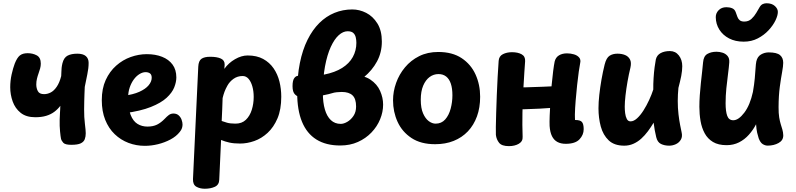

<svg xmlns="http://www.w3.org/2000/svg" viewBox="-20 -875 4880 1177"><path d="M417.1 12.7Q379.2 12.7 367.9 0.1Q356.7 -12.6 353.9 -24.6Q351.3 -36.7 348.1 -69.6Q344.8 -102.4 345.8 -140.8Q346.6 -163 347.4 -178.2Q348.3 -193.3 348.9 -204.6Q349.6 -215.9 349.8 -226.3Q334 -205.3 312.9 -189.5Q291.8 -173.7 263.3 -165Q234.8 -156.3 196.3 -156.3Q140.4 -156.3 106.6 -183.4Q72.8 -210.6 57.7 -253Q42.7 -295.4 42.7 -339.8Q42.7 -379.9 51.2 -418.5Q59.8 -457.1 70.3 -484.9Q84.6 -521.3 101.8 -535.1Q119.1 -548.9 149.3 -548.9Q180.6 -548.9 205.3 -535.6Q230.1 -522.3 230.1 -485.1Q230.1 -470.2 226 -455.3Q221.9 -440.3 216.3 -425Q210.7 -409.7 206.6 -392.8Q202.4 -376 202.4 -357.3Q202.4 -334.1 212.2 -316Q222 -297.9 250 -297.9Q271.2 -297.9 291 -308.2Q310.8 -318.4 327.7 -343.1Q344.7 -367.8 355.2 -408.6Q356.2 -424.9 356.4 -436.3Q356.7 -447.7 357.8 -459.4Q358.9 -471.1 362.7 -487.1Q371.6 -522.4 394.8 -534.2Q418 -545.9 453.6 -545.9Q489.1 -545.9 506.2 -531.1Q523.3 -516.2 523.3 -489.8Q523.3 -456.7 515.4 -420.1Q507.6 -383.6 499.6 -342.2Q498.6 -319.2 497.8 -298.6Q497.1 -278 496.5 -255.8Q495.9 -233.6 495.7 -204.6Q495.4 -156.2 500.5 -115.8Q505.6 -75.3 505.6 -58.1Q505.6 -37.7 499.6 -21.6Q493.7 -5.6 475.1 3.6Q456.6 12.7 417.1 12.7Z M742.7 -181 737.7 -287.8Q795.9 -295 834.1 -312.2Q872.2 -329.4 891.1 -352.1Q910 -374.8 910 -398.2Q910 -417.7 899.3 -425.2Q888.6 -432.7 872.2 -432.7Q854.2 -432.7 835.1 -420.9Q815.9 -409.2 800.3 -388.1Q784.8 -367 775.1 -338.6Q765.4 -310.1 765.4 -275.7Q765.4 -209.4 780.7 -170.8Q795.9 -132.1 822.7 -115.6Q849.4 -99 884 -99Q918.3 -99 942.7 -111Q967 -123 991 -148Q1002 -160 1014.4 -169.5Q1026.8 -179 1043.1 -179Q1062.9 -179 1075.3 -167.8Q1087.7 -156.6 1093.3 -140.7Q1099 -124.8 1099 -111.4Q1099 -101.4 1095.7 -90.3Q1092.4 -79.2 1082.3 -66.6Q1060.7 -38.9 1024.9 -19.9Q989.1 -1 948.4 9Q907.7 19 868 19Q815.3 19 767.7 1Q720.1 -17 683.1 -52.5Q646 -88 625 -140.5Q604 -193 604 -261Q604 -332 628 -384.5Q652 -437 692.1 -472.5Q732.1 -508 781.2 -525.5Q830.3 -543 880 -543Q932.9 -543 973.7 -526.8Q1014.6 -510.7 1037.8 -479.1Q1061 -447.6 1061 -400.2Q1061 -372.3 1048.2 -339.6Q1035.3 -306.9 1001.4 -275.6Q967.6 -244.3 904.7 -219.2Q841.9 -194 742.7 -181Z M1195.4 -466.3Q1197.2 -502.3 1215.3 -514.7Q1233.3 -527 1268.4 -527Q1309.8 -527 1333.6 -516.2Q1357.4 -505.4 1357.2 -480Q1357 -475.7 1356.6 -469.3Q1356.2 -462.9 1355.2 -452.9Q1381.1 -489.3 1420.8 -512.2Q1460.4 -535 1498.2 -535Q1553.9 -535 1593.2 -513.6Q1632.4 -492.2 1657.2 -456.1Q1681.9 -420 1693.1 -375Q1704.2 -330 1704.2 -282Q1704.2 -204 1681.1 -149.5Q1657.9 -95 1620.5 -60.5Q1583.1 -26 1538.8 -10.5Q1494.6 5 1452.1 5Q1413.7 5 1386.4 -1Q1359.2 -7 1335.2 -17L1324 227Q1323 258.1 1296.9 270.1Q1270.9 282 1235.2 282Q1205.8 282 1183.9 269.7Q1162 257.3 1163 222.9ZM1339 -133.4Q1351.1 -128.8 1371.4 -122.9Q1391.8 -117.1 1423.6 -117.1Q1462.8 -117.1 1487.2 -140.6Q1511.6 -164 1523.4 -201.6Q1535.2 -239.1 1535.2 -280.7Q1535.2 -316.8 1526.8 -345.8Q1518.4 -374.9 1503.6 -391.9Q1488.7 -409 1467.4 -409Q1435.7 -409 1411.6 -391.8Q1387.6 -374.7 1373.8 -349.7Q1362.4 -329.1 1356.3 -312.6Q1350.1 -296 1344.7 -274Q1343.4 -240.3 1342.2 -203.4Q1341 -166.6 1339 -133.4Z M2065.9 16.9Q1978.3 16.9 1919.7 -19.8Q1861 -56.4 1831.4 -128.3Q1801.8 -200.1 1801.8 -306.2Q1801.8 -406.9 1818.1 -488.1Q1834.4 -569.3 1865.1 -630.9Q1895.7 -692.4 1937.4 -733.8Q1979.1 -775.1 2030.4 -796.1Q2081.7 -817.1 2139.6 -817.1Q2183.6 -817.1 2224.9 -796.1Q2266.2 -775 2293.5 -731.2Q2320.8 -687.4 2320.8 -620.2Q2320.8 -553.6 2291.3 -498.7Q2261.8 -443.8 2210.7 -401.7Q2159.7 -359.7 2094.7 -331.5Q2029.7 -303.3 1958.7 -290.3Q1887.8 -277.3 1818.4 -280.7Q1803.6 -281.4 1788.4 -296.1Q1773.3 -310.7 1773.3 -346.7Q1773.3 -382.9 1784.7 -397.3Q1796.1 -411.8 1811.6 -410.2Q1900.8 -404.8 1967 -417.8Q2033.2 -430.8 2077.2 -458.4Q2121.1 -486 2142.8 -525.5Q2164.6 -565 2164.6 -612.6Q2164.6 -629.9 2160.8 -646.2Q2157 -662.6 2145.7 -673Q2134.4 -683.4 2111 -683.4Q2083.3 -683.4 2056.4 -659.2Q2029.6 -635 2007.6 -587Q1985.6 -539 1972.4 -468.5Q1959.2 -398 1959.2 -304.4Q1959.2 -246.2 1971.6 -203.9Q1983.9 -161.6 2008.3 -138.6Q2032.7 -115.6 2068.7 -115.6Q2087.2 -115.6 2108.9 -128.1Q2130.6 -140.6 2146.7 -164.2Q2162.9 -187.9 2162.9 -222.2Q2162.9 -269.6 2141.1 -290.4Q2119.2 -311.3 2075 -311.3Q2059.9 -311.3 2044.6 -309.6Q2029.2 -307.9 2008.7 -303.1Q1995.8 -300.3 1986.3 -314.1Q1976.8 -327.9 1972.8 -348Q1968.9 -368.1 1973.1 -385.4Q1977.2 -402.8 1991.9 -406.6Q2023.3 -415.3 2061.9 -415.1Q2100.4 -414.8 2139.9 -414.8Q2209.1 -414.8 2250.4 -387.1Q2291.7 -359.3 2310.1 -317.8Q2328.6 -276.2 2328.6 -233.9Q2328.6 -188.6 2310.2 -143.8Q2291.9 -99.1 2257.1 -62.8Q2222.3 -26.4 2174.1 -4.8Q2125.9 16.9 2065.9 16.9Z M2389.4 -260Q2389.4 -314 2408.2 -366.6Q2426.9 -419.2 2462.7 -462.2Q2498.4 -505.2 2549.7 -530.8Q2600.9 -556.4 2666.4 -556.4Q2753.2 -556.4 2810.1 -518.5Q2867 -480.6 2895.2 -418.3Q2923.4 -356.1 2923.4 -282Q2923.4 -215.2 2903.9 -161.6Q2884.3 -107.9 2848.1 -69.7Q2811.8 -31.6 2761.2 -11.3Q2710.6 9 2647.4 9Q2559.8 9 2502.5 -28.9Q2445.2 -66.9 2417.3 -128Q2389.4 -189.1 2389.4 -260ZM2559.4 -263.7Q2559.4 -212 2573.6 -179.8Q2587.7 -147.7 2608.5 -132.3Q2629.3 -117 2650.2 -117Q2686.3 -117 2709.2 -142.8Q2732 -168.7 2742.7 -209Q2753.4 -249.3 2753.4 -290.7Q2753.4 -332.9 2743.8 -361.8Q2734.2 -390.7 2715.2 -405.8Q2696.1 -420.9 2668.1 -420.9Q2637.8 -420.9 2613.4 -402.8Q2589 -384.7 2574.2 -349.8Q2559.4 -314.9 2559.4 -263.7Z M3448 6.6Q3418.1 6.6 3396.8 -4.9Q3375.6 -16.3 3363.7 -40.4Q3351.8 -64.4 3349.2 -102.9Q3348.2 -125.3 3349.7 -166.1Q3351.2 -206.8 3354.2 -255.5Q3357.2 -304.2 3361.6 -352.6Q3366 -400.9 3371 -439.4Q3376 -478 3380.2 -497.9Q3386.6 -523.7 3406.9 -535.8Q3427.2 -547.9 3455.7 -547.9Q3478.2 -547.9 3498.6 -541.8Q3518.9 -535.8 3530.3 -522.5Q3541.8 -509.2 3536.4 -487.2Q3533.2 -471.9 3528 -435.7Q3522.8 -399.6 3517.8 -352.7Q3512.8 -305.8 3508.9 -258.3Q3505 -210.9 3504.2 -173.8Q3504.2 -164.3 3504.4 -155.2Q3504.7 -146.1 3505.1 -139.4Q3536.7 -139.7 3547.4 -127.2Q3558.1 -114.7 3558.1 -83Q3558.1 -48.1 3532.3 -20.8Q3506.4 6.6 3448 6.6ZM3099.7 20.8Q3056.2 20.8 3039.8 0.6Q3023.4 -19.7 3019.9 -48Q3019.1 -61 3019.6 -97.2Q3020.1 -133.4 3021.7 -183.8Q3023.3 -234.2 3025.4 -291Q3027.6 -347.8 3030.6 -402.3Q3033.6 -456.9 3036.8 -501.4Q3038.8 -530.8 3062.9 -542.9Q3087.1 -555 3118.3 -555Q3154.9 -555 3177.9 -542.1Q3200.9 -529.2 3199.1 -499.7Q3197.7 -479.7 3194.4 -432.3Q3191.2 -385 3187.7 -320.8Q3184.2 -256.6 3182.7 -183.3Q3181.2 -110 3183.8 -36.6Q3185.6 -8.6 3160.8 6.1Q3136 20.8 3099.7 20.8ZM3112.3 -203.9Q3079.3 -203.9 3066.7 -214.9Q3054 -226 3051.7 -241.2Q3049.4 -256.4 3049.4 -268.6Q3049.4 -280.9 3052.4 -296.7Q3055.4 -312.6 3063.4 -325.1Q3071.3 -337.7 3084.8 -337.7Q3101.1 -337.7 3131.4 -338.1Q3161.7 -338.4 3206.3 -339.8Q3251 -341.2 3309.2 -343.3Q3367.4 -345.4 3439.2 -349.2Q3463 -351 3480.4 -334.9Q3497.8 -318.9 3497.8 -293.3Q3497.8 -262.2 3481.7 -243.7Q3465.6 -225.1 3436.7 -220.8Q3412.2 -217.8 3372.7 -214.5Q3333.1 -211.2 3287.3 -208.9Q3241.6 -206.7 3195.7 -205.3Q3149.9 -203.9 3112.3 -203.9Z M3686.6 -479.3Q3697 -520.7 3716.9 -533.3Q3736.8 -546 3764.8 -546Q3791.7 -546 3812 -537.6Q3832.3 -529.1 3842 -510.5Q3851.7 -491.9 3844.6 -460.1Q3834.9 -420.6 3826.9 -375.5Q3819 -330.4 3814.4 -289.7Q3809.8 -249 3809.8 -221Q3809.8 -202 3812.3 -181.2Q3814.8 -160.4 3822.5 -145.7Q3830.2 -131 3845.3 -131Q3865 -131 3885.4 -149.7Q3905.9 -168.3 3924.8 -198.1Q3943.7 -227.9 3959.2 -261.6Q3974.8 -295.3 3984.7 -326Q3984.3 -360.6 3986.6 -396.3Q3988.8 -432.1 3992.9 -462.9Q3997 -493.8 4000.4 -510.6Q4006.8 -537.2 4030.1 -549.6Q4053.3 -562 4086.7 -562Q4120.6 -562 4141.5 -535.2Q4162.4 -508.4 4162.4 -469Q4162.4 -455.8 4160.8 -440.8Q4159.2 -425.8 4156.1 -409Q4153 -392.2 4148.4 -374.2Q4143.8 -356.1 4138.8 -336Q4136.8 -320.4 4135.8 -296Q4134.8 -271.6 4134.8 -256Q4134.8 -212.6 4139.3 -174.5Q4143.8 -136.4 4149.4 -108.3Q4155 -80.1 4158.2 -65Q4164.8 -37.4 4153.7 -18.8Q4142.7 -0.1 4123 8.9Q4103.3 18 4082.3 18Q4053.6 18 4031.8 7.4Q4010.1 -3.2 4002.8 -34.2Q3997.9 -54.7 3993.8 -76.5Q3989.8 -98.3 3986.8 -122.9Q3970.8 -95.8 3951.8 -70.3Q3932.9 -44.9 3910.8 -24.9Q3888.8 -5 3862.6 6.5Q3836.4 18 3806.8 18Q3745.6 18 3711.3 -14.7Q3677.1 -47.3 3662.9 -99.5Q3648.8 -151.7 3648.8 -211Q3648.8 -248 3653.8 -293.3Q3658.8 -338.7 3667.2 -387.1Q3675.7 -435.6 3686.6 -479.3Z M4290 -492.7Q4293 -531 4316.3 -544.4Q4339.6 -557.8 4372.6 -557.8Q4390.8 -557.8 4409.3 -552Q4427.9 -546.2 4440.1 -531.8Q4452.3 -517.4 4450.6 -492.7Q4448.3 -460.9 4442.8 -419.9Q4437.3 -379 4432.7 -333.6Q4428.1 -288.2 4428.1 -241.9Q4428.1 -192.2 4438 -165Q4447.9 -137.8 4475.1 -137.8Q4507.4 -137.8 4542.7 -184.3Q4578 -230.9 4595.6 -311.6Q4603.7 -358.4 4606.9 -394.2Q4610.1 -429.9 4611.7 -456Q4613.2 -482.1 4616.4 -498.4Q4623 -528 4645 -540.9Q4667 -553.8 4692.1 -553.8Q4741.9 -553.8 4761.6 -537.2Q4781.3 -520.7 4781.3 -489.9Q4781.3 -470.1 4774.6 -433.6Q4767.8 -397.1 4760.5 -343.9Q4753.2 -290.8 4752.8 -218.7Q4752.6 -180.3 4756.6 -155.7Q4760.7 -131 4766.1 -113.7Q4771.4 -96.3 4776.1 -80.9Q4780.7 -65.6 4781.6 -45.8Q4782 -14.4 4752.9 1.6Q4723.8 17.7 4685.9 17.7Q4670.4 17.7 4655.6 8.4Q4640.8 -0.8 4630.9 -27.3Q4626 -42 4621.4 -61.8Q4616.9 -81.6 4614.9 -113.2Q4597.1 -78.6 4570.8 -49.1Q4544.6 -19.6 4510.3 -2.3Q4476 14.9 4434.2 14.9Q4383.3 14.9 4350.7 -4.7Q4318.1 -24.3 4299.9 -57.8Q4281.7 -91.3 4274.5 -133.3Q4267.3 -175.3 4267.3 -220.1Q4267.3 -253.1 4269.8 -290.4Q4272.3 -327.8 4276.4 -365.2Q4280.6 -402.7 4284.2 -435.8Q4287.8 -468.9 4290 -492.7ZM4539 -619.6Q4487.7 -619.6 4449.6 -639.4Q4411.4 -659.2 4389.8 -693.4Q4368.2 -727.7 4367.8 -769.9Q4367.6 -794.1 4385.4 -812.4Q4403.3 -830.8 4432.6 -830.8Q4453.1 -830.8 4468.4 -824.3Q4483.8 -817.9 4489.9 -800.8Q4495.7 -784.2 4500.7 -771Q4505.8 -757.8 4515.4 -750.3Q4525.1 -742.8 4542.6 -742.8Q4568.9 -742.8 4586.4 -759Q4604 -775.2 4616.2 -796.2Q4628.4 -817.2 4636.9 -831.7Q4645.2 -845.4 4656.2 -850.2Q4667.2 -855 4679.1 -855Q4711.4 -855 4729.9 -838.3Q4748.4 -821.6 4748.4 -802.1Q4748.4 -780.4 4733.9 -750Q4719.3 -719.6 4691.7 -689.7Q4664.1 -659.8 4625.5 -639.7Q4586.9 -619.6 4539 -619.6Z"/></svg>

Font: Playpen Sans
Style: Regular
Weight: 400
Designer: Laura Meseguer, Veronika Burian, José Scaglione, Kostas Bartsokas, Vera Evstafieva, Tom Grace, Yorlmar Campos
Foundry: TypeTogether
Version: Version 2.000